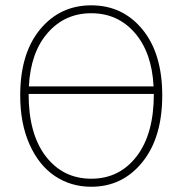

<svg xmlns="http://www.w3.org/2000/svg" viewBox="-20 -692 688 724"><path d="M324.2 12.2Q247.1 12.2 186.8 -28.3Q126.5 -68.8 91.3 -147.7Q56.2 -226.6 56.2 -332Q56.2 -490.2 131.1 -581.1Q206.1 -671.9 324.2 -671.9Q442.4 -671.9 517.1 -581.1Q591.8 -490.2 591.8 -332Q591.8 -173.3 516.8 -80.6Q441.9 12.2 324.2 12.2ZM324.2 -18.1Q430.2 -18.1 495.1 -102.3Q560.1 -186.5 560.1 -337.9H87.9Q87.9 -186.5 152.8 -102.3Q217.8 -18.1 324.2 -18.1ZM88.9 -366.2H559.1Q552.7 -494.1 488.3 -568.1Q423.8 -642.1 324.2 -642.1Q224.6 -642.1 159.9 -568.1Q95.2 -494.1 88.9 -366.2Z"/></svg>

Font: Source Sans 3 ExtraLight
Style: Regular
Weight: 200
Designer: Paul D. Hunt
Foundry: Adobe
Version: Version 3.052;hotconv 1.1.0;makeotfexe 2.6.0